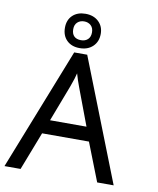

<svg xmlns="http://www.w3.org/2000/svg" viewBox="-93 -921 818 993"><g transform="rotate(10 316.0 -424.5)"><path d="M485.8 -0.5 407.2 -201.2H161.1L83.5 -0.5H-1L252 -642.1H320.3L572.3 -0.5ZM381.3 -274.9 309.6 -465.8Q295.4 -502.9 285.6 -538.1Q280.8 -515.1 262.7 -465.8L189.9 -274.9ZM370.6 -760.3Q370.6 -719.2 344.5 -694.1Q318.4 -668.9 275.4 -668.9Q232.9 -668.9 207.8 -693.6Q182.6 -718.3 182.6 -759.8Q182.6 -800.8 208 -825Q233.4 -849.1 275.4 -849.1Q318.4 -849.1 344.5 -824.2Q370.6 -799.3 370.6 -760.3ZM324.7 -759.8Q324.7 -783.2 310.8 -796.1Q296.9 -809.1 275.4 -809.1Q253.9 -809.1 240 -796.1Q226.1 -783.2 226.1 -759.8Q226.1 -735.8 238.8 -723.1Q251.5 -710.4 275.4 -710.4Q297.4 -710.4 311 -723.1Q324.7 -735.8 324.7 -759.8Z"/></g></svg>

Font: XL-Viking
Style: Regular
Weight: 400
Foundry: Ascender Corporation
Version: Version 1.10 March 23, 2015